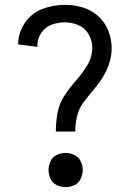

<svg xmlns="http://www.w3.org/2000/svg" viewBox="-20 -763 540 791"><path d="M250 8Q231 8 213.5 -0.5Q196 -9 188 -26.5Q180 -44 180 -63Q180 -81 188 -98.5Q196 -116 213.5 -124.5Q231 -133 250 -133Q269 -133 286.5 -124.5Q304 -116 312.5 -98.5Q321 -81 321 -63Q321 -44 312.5 -26.5Q304 -9 286.5 -0.5Q269 8 250 8ZM210 -221Q210 -259 217 -297.5Q224 -336 245.5 -369Q267 -402 293 -431Q319 -460 339.5 -494Q360 -528 360 -567Q360 -596 345 -622Q330 -648 303 -659.5Q276 -671 247 -671Q220 -671 193.5 -661.5Q167 -652 150.5 -628Q134 -604 134 -577V-570L55 -580Q55 -581 55 -582Q55 -629 83 -669.5Q111 -710 155.5 -726.5Q200 -743 247 -743Q284 -743 320 -732.5Q356 -722 384 -697Q412 -672 426 -637Q440 -602 440 -565Q440 -533 430 -502Q420 -471 403 -444Q386 -417 365 -392.5Q344 -368 324.5 -342Q305 -316 297.5 -284.5Q290 -253 290 -221Z"/></svg>

Font: Iosevka SS08
Style: Regular
Weight: 400
Monospace: yes
Designer: Belleve Invis
Foundry: Belleve Invis
Version: 2.1.0; ttfautohint (v1.8.2)